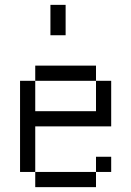

<svg xmlns="http://www.w3.org/2000/svg" viewBox="-20 -770 540 790"><path d="M250 -625H187.5V-750H250ZM62.5 -437.5H125V-312.5H375V-437.5H437.5V-250H125V-62.5H62.5ZM125 -62.5H375V0H125ZM125 -500H375V-437.5H125ZM375 -125H437.5V-62.5H375Z"/></svg>

Font: 寒蝉点阵体 16px
Style: Regular
Weight: 400
Designer: Designed by Warren2060
Foundry: ChillType
Version: Version 1.000